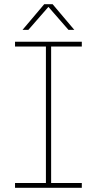

<svg xmlns="http://www.w3.org/2000/svg" viewBox="-20 -900 464 920"><path d="M52 0V-23H200V-677H52V-700H372V-677H225V-23H372V0ZM88 -757 192 -880H232L336 -757H308L212 -867L116 -757Z"/></svg>

Font: MuseoModerno SemiBold Thin
Style: Regular
Weight: 250
Version: Version 1.001